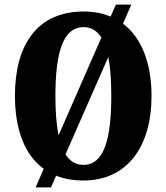

<svg xmlns="http://www.w3.org/2000/svg" viewBox="-20 -775 724 835"><path d="M170 -41 135 40H202L224 -11C259 3 298 10 343 10C533 10 639 -137 639 -358C639 -500 596 -611 515 -672L551 -755H484L461 -703C427 -717 388 -725 344 -725C142 -725 45 -580 45 -359C45 -214 86 -102 170 -41ZM421 -612 235 -187C225 -233 221 -291 221 -358C221 -547 254 -657 344 -657C377 -657 402 -641 421 -612ZM343 -58C309 -58 284 -74 265 -104L451 -527C460 -482 464 -425 464 -358C464 -169 432 -58 343 -58Z"/></svg>

Font: Noto Serif Devanagari ExtraCondensed Black
Style: Regular
Weight: 900
Width: 2
Designer: Universal Thirst, Indian Type Foundry and the Monotype Design Team
Foundry: Monotype Imaging Inc.
Version: Version 2.004